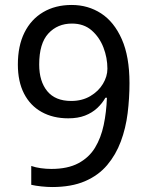

<svg xmlns="http://www.w3.org/2000/svg" viewBox="-20 -744 591 774"><path d="M190 10Q171 10 147 7.5Q123 5 106 1V-75Q123 -69 144.5 -66Q166 -63 187 -63Q253 -63 296 -86Q339 -109 363 -148.5Q387 -188 398 -240Q409 -292 411 -350H405Q392 -327 371.5 -308Q351 -289 322.5 -278Q294 -267 255 -267Q194 -267 148 -292.5Q102 -318 77 -366.5Q52 -415 52 -484Q52 -559 78.5 -612.5Q105 -666 154 -695Q203 -724 269 -724Q335 -724 387.5 -690Q440 -656 471 -586Q502 -516 502 -409Q502 -348 494.5 -287.5Q487 -227 467 -173.5Q447 -120 412 -78.5Q377 -37 322.5 -13.5Q268 10 190 10ZM267 -337Q311 -337 344 -356.5Q377 -376 395 -406Q413 -436 413 -467Q413 -511 397 -552.5Q381 -594 349.5 -621.5Q318 -649 270 -649Q212 -649 175 -609Q138 -569 138 -484Q138 -416 170.5 -376.5Q203 -337 267 -337Z"/></svg>

Font: usinhala05
Style: Book
Weight: 400
Designer: Jelle Bosma - Monotype Design Team
Foundry: Monotype Imaging Inc.
Version: Version 2.003